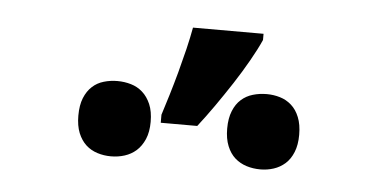

<svg xmlns="http://www.w3.org/2000/svg" viewBox="-30 -894 637 315"><g transform="rotate(5 288.5 -737.0)"><path d="M237.8 -701.2Q242.7 -716.3 248.3 -734.9Q253.9 -753.4 259.3 -773.2Q264.6 -793 269.3 -812.3Q273.9 -831.5 276.9 -848.1H393.1V-837.9Q386.2 -822.3 375.2 -803Q364.3 -783.7 351.1 -763.4Q337.9 -743.2 324.2 -723.6Q310.5 -704.1 297.9 -688H237.8ZM102.1 -688Q102.1 -705.1 106.9 -717Q111.8 -729 119.9 -736.3Q127.9 -743.7 138.7 -746.8Q149.4 -750 161.1 -750Q172.9 -750 183.6 -746.8Q194.3 -743.7 202.6 -736.3Q210.9 -729 216.1 -717Q221.2 -705.1 221.2 -688Q221.2 -671.4 216.1 -659.4Q210.9 -647.5 202.6 -640.1Q194.3 -632.8 183.6 -629.4Q172.9 -626 161.1 -626Q149.4 -626 138.7 -629.4Q127.9 -632.8 119.9 -640.1Q111.8 -647.5 106.9 -659.4Q102.1 -671.4 102.1 -688ZM347.2 -688Q347.2 -705.1 352.1 -717Q356.9 -729 365.2 -736.3Q373.5 -743.7 384.3 -746.8Q395 -750 407.2 -750Q418.5 -750 429 -746.8Q439.5 -743.7 447.8 -736.3Q456.1 -729 460.9 -717Q465.8 -705.1 465.8 -688Q465.8 -671.4 460.9 -659.4Q456.1 -647.5 447.8 -640.1Q439.5 -632.8 429 -629.4Q418.5 -626 407.2 -626Q395 -626 384.3 -629.4Q373.5 -632.8 365.2 -640.1Q356.9 -647.5 352.1 -659.4Q347.2 -671.4 347.2 -688Z"/></g></svg>

Font: Droids
Style: b
Weight: 700
Foundry: Ascender Corporation
Version: Version 1.00 build 113